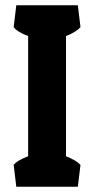

<svg xmlns="http://www.w3.org/2000/svg" viewBox="-20 -710 358 730"><path d="M276 -690 286 -607Q270 -588 231 -573V-116Q271 -100 286 -83L276 0H42L32 -83Q45 -100 87 -116V-573Q46 -588 32 -607L42 -690Z"/></svg>

Font: Patua One
Style: Regular
Weight: 400
Designer: luciano Vergara
Foundry: Luciano Vergara
Version: Version 1.002